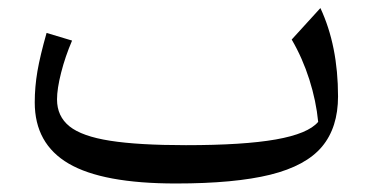

<svg xmlns="http://www.w3.org/2000/svg" viewBox="-20 -440 906 467"><path d="M753.9 -143.6Q749 -194.3 732.4 -246.6Q715.8 -298.8 689.5 -343.8L759.3 -420.4Q802.2 -328.6 802.2 -205.6Q802.2 -129.9 763.2 -83.3Q724.1 -36.6 637.5 -15.1Q550.8 6.3 407.7 6.3Q230 6.3 147.2 -42Q64.5 -90.3 64.5 -190.9Q64.5 -228.5 71 -266.6Q77.6 -304.7 93.3 -359.9L155.3 -341.3Q138.7 -302.7 128.7 -263.4Q118.7 -224.1 118.7 -198.2Q118.7 -157.2 148.9 -132.8Q179.2 -108.4 247.8 -97.7Q316.4 -86.9 432.1 -86.9Q572.3 -86.9 650.9 -100.8Q729.5 -114.7 753.9 -143.6Z"/></svg>

Font: Pinar DS2-Regular
Style: Regular
Weight: 400
Designer: Amin Abedi
Version: Version 2.000